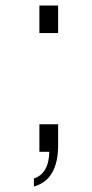

<svg xmlns="http://www.w3.org/2000/svg" viewBox="-20 -551 334 697"><path d="M191 -431V-531H123V-431ZM103 126C160 111 191 61 191 -23V-100H123V0H159C158 53 138 86 103 97Z"/></svg>

Font: Plus Jakarta Sans Light
Style: Regular
Weight: 300
Designer: Gumpita Rahayu
Foundry: Tokotype
Version: Version 2.071;gftools[0.9.30]